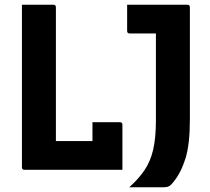

<svg xmlns="http://www.w3.org/2000/svg" viewBox="-20 -720 890 814"><path d="M84 0Q73 0 73 -11V-700H206Q217 -700 217 -689V-122H372V-202H488Q499 -202 499 -191V0ZM528 74Q568 38 593 1Q618 -36 629.5 -86Q641 -136 641 -210V-578H530Q519 -578 519 -589V-700H774Q785 -700 785 -689V-213Q785 -107 766 -47Q747 13 715 52Q705 65 696.5 69.5Q688 74 673 74Z"/></svg>

Font: Recursive Sn Lnr St
Style: Bold
Weight: 700
Version: Version 1.079;hotconv 1.0.112;makeotfexe 2.5.65598; ttfautoh